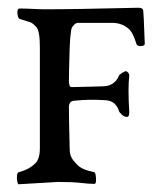

<svg xmlns="http://www.w3.org/2000/svg" viewBox="-20 -472 419 496"><path d="M224 3Q209 3 188.5 0.5Q168 -2 130 -2L28 4Q26 4 24.5 -3.5Q23 -11 24 -19Q25 -27 28 -27Q55 -34 70 -49Q83 -60 83 -89V-350Q83 -392 74 -402Q71 -405 69 -407Q67 -409 64.5 -411Q62 -413 60.5 -413.5Q59 -414 55 -415.5Q51 -417 49 -417.5Q47 -418 41 -420Q35 -422 31 -423Q26 -425 25 -437.5Q24 -450 31 -450Q46 -450 65 -449Q84 -448 97 -448Q138 -448 194 -449Q250 -450 290.5 -451Q331 -452 337 -452Q349 -452 350 -445Q351 -441 354 -359Q354 -353 343 -353Q333 -353 332 -360Q324 -385 316 -394Q298 -413 269 -413H181Q176 -413 170.5 -407Q165 -401 164 -395Q161 -377 160 -350Q158 -282 158 -263Q158 -247 165 -247Q181 -247 210 -248Q239 -249 245 -249Q264 -249 276 -260Q283 -266 287 -276Q288 -279 295 -283.5Q302 -288 305 -288Q308 -288 311 -284.5Q314 -281 314 -277Q310 -245 314 -182Q314 -170 308 -170Q301 -170 294.5 -176Q288 -182 287 -186Q279 -211 254 -213Q213 -216 174 -212Q158 -212 158 -195Q158 -167 160 -89Q160 -81 161 -75.5Q162 -70 164.5 -65.5Q167 -61 168 -59.5Q169 -58 173.5 -53Q178 -48 179 -47Q190 -34 224 -27Q227 -26 228 -11.5Q229 3 224 3Z"/></svg>

Font: EB Garamond
Style: SC
Weight: 400
Version: Version 000.010